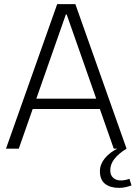

<svg xmlns="http://www.w3.org/2000/svg" viewBox="-20 -720 657 930"><path d="M257 -700H345L593 0H531L303 -650H299L71 0H9ZM125 -242H476V-192H125ZM557 190Q514 190 489 170.5Q464 151 464 109Q464 76 488 46.5Q512 17 556 -4L593 0Q554 24 534 50Q514 76 514 105Q514 128 528 141Q542 154 565 154Q586 154 607 146L617 178Q604 183 588.5 186.5Q573 190 557 190Z"/></svg>

Font: Pathway Extreme 8pt Thin
Style: Regular
Weight: 100
Designer: Eduardo Rodriguez Tunni
Foundry: Eduardo Rodriguez Tunni
Version: Version 1.000